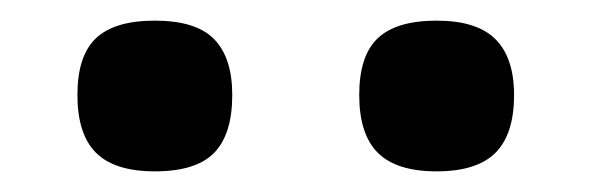

<svg xmlns="http://www.w3.org/2000/svg" viewBox="-20 -802 583 186"><path d="M130 -636Q91 -636 73 -654Q55 -672 55 -710Q55 -748 73 -765Q91 -782 130 -782Q170 -782 187.5 -764Q205 -746 205 -710Q205 -672 187.5 -654Q170 -636 130 -636ZM403 -636Q364 -636 346 -654Q328 -672 328 -710Q328 -748 346 -765Q364 -782 403 -782Q442 -782 460 -764Q478 -746 478 -710Q478 -672 460 -654Q442 -636 403 -636Z"/></svg>

Font: Encode Sans Wide
Style: SemiBold
Weight: 600
Designer: Pablo Impallari, Andres Torresi
Foundry: Pablo Impallari, Andres Torresi
Version: Version 1.000; ttfautohint (v1.00) -l 8 -r 50 -G 200 -x 14 -